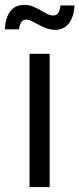

<svg xmlns="http://www.w3.org/2000/svg" viewBox="-44 -758 322 778"><path d="M75.7 0V-540H157.2V0ZM180.2 -637.2Q162.1 -637.2 145 -643.3Q127.9 -649.4 112.8 -657.7Q97.7 -666 84.7 -672.4Q71.8 -678.7 61.5 -678.7Q47.9 -678.7 41.3 -666.3Q34.7 -653.8 33.2 -639.2H-24.4Q-22.9 -682.1 -3.7 -710.2Q15.6 -738.3 53.7 -738.3Q73.2 -738.3 89.4 -731.7Q105.5 -725.1 119.4 -716.8Q133.3 -708.5 146.2 -701.9Q159.2 -695.3 171.4 -695.3Q184.6 -695.3 191.4 -704.8Q198.2 -714.4 201.2 -735.8H257.8Q255.9 -690.9 235.6 -664.1Q215.3 -637.2 180.2 -637.2Z"/></svg>

Font: V-Inter
Style: Regular-375
Weight: 375
Designer: Rasmus Andersson
Foundry: rsms
Version: Version 4.000;git-4146feb